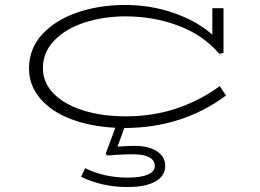

<svg xmlns="http://www.w3.org/2000/svg" viewBox="-20 -504 1047 774"><path d="M646 165Q646 205 606.5 227.5Q567 250 493 250Q394 250 307 209L323 174Q401 212 494 212Q547 212 575.5 200Q604 188 604 165Q604 142 581.5 130Q559 118 516 118Q482 118 452 120Q422 122 413 123L406 116L445 11Q345 6 266 -24Q187 -54 142 -107Q97 -160 97 -228Q97 -309 151.5 -367Q206 -425 294 -454.5Q382 -484 483 -484Q589 -484 682.5 -451Q776 -418 836 -364V-471H881V-291L864 -287Q799 -363 699 -400.5Q599 -438 486 -438Q398 -438 322 -413.5Q246 -389 199.5 -341.5Q153 -294 153 -229Q153 -171 196 -127Q239 -83 315 -59Q391 -35 487 -35Q598 -35 693.5 -67.5Q789 -100 866 -157L891 -119Q715 12 481 12L454 87Q464 87 483.5 85.5Q503 84 522 84Q578 84 612 105.5Q646 127 646 165Z"/></svg>

Font: BioRhyme Expanded Light
Style: Regular
Weight: 300
Width: 7
Designer: Aoife Mooney
Foundry: Aoife Mooney Type
Version: Version 1.001